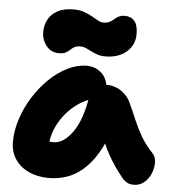

<svg xmlns="http://www.w3.org/2000/svg" viewBox="-55 -833 814 894"><g transform="rotate(5 352.0 -386.0)"><path d="M207 10Q153 10 112 -9Q71 -28 48 -62.5Q25 -97 25 -143Q25 -195 42.5 -249.5Q60 -304 91 -353.5Q122 -403 162 -442Q202 -481 247 -503.5Q292 -526 337 -526Q379 -526 408 -498.5Q437 -471 437 -420Q437 -403 427.5 -393.5Q418 -384 405 -381Q343 -370 295 -331Q247 -292 219.5 -238.5Q192 -185 192 -127Q192 -113 194 -101.5Q196 -90 201 -73L127 -187Q152 -170 171 -164Q190 -158 214 -158Q261 -158 303 -217.5Q345 -277 362 -392Q366 -418 386.5 -432Q407 -446 432 -446Q475 -446 506 -424.5Q537 -403 550 -372Q570 -329 585.5 -292Q601 -255 621.5 -220Q642 -185 677 -147Q692 -131 692.5 -105.5Q693 -80 682.5 -54Q672 -28 651.5 -10.5Q631 7 602 7Q583 7 571 0Q559 -7 551 -16Q529 -43 512 -67.5Q495 -92 480 -118.5Q465 -145 451.5 -177Q438 -209 423 -249L483 -255Q461 -179 430 -128Q399 -77 363 -46.5Q327 -16 287.5 -3Q248 10 207 10ZM202 -573Q165 -573 143 -601Q121 -629 121 -666Q121 -696 134.5 -722.5Q148 -749 177.5 -765.5Q207 -782 253 -782Q282 -782 303 -774.5Q324 -767 340.5 -757.5Q357 -748 370.5 -740.5Q384 -733 397 -733Q411 -733 420.5 -737Q430 -741 437.5 -747Q445 -753 452.5 -759Q460 -765 469.5 -769Q479 -773 493 -773Q522 -773 538.5 -754Q555 -735 555 -693Q555 -642 517.5 -609.5Q480 -577 419 -577Q397 -577 381 -582.5Q365 -588 351.5 -595Q338 -602 326 -607.5Q314 -613 300 -613Q282 -613 271.5 -607Q261 -601 253 -593Q245 -585 233.5 -579Q222 -573 202 -573Z"/></g></svg>

Font: Shantell Sans ExtraBold
Style: Regular
Weight: 800
Designer: Stephen Nixon, Anya Danilova, Shantell Martin
Foundry: Arrow Type
Version: Version 1.011;[c5ecc13dd]